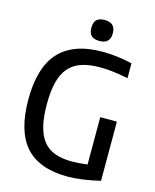

<svg xmlns="http://www.w3.org/2000/svg" viewBox="-136 -1024 908 1125"><g transform="rotate(15 318.5 -461.5)"><path d="M358 -806Q325 -806 309 -821Q293 -836 293 -869Q293 -903 309 -918Q325 -933 358 -933Q423 -933 423 -869Q423 -806 358 -806ZM381 10Q209 9 127 -84Q45 -177 45 -369Q45 -562 131 -656Q217 -750 395 -750Q436 -750 483 -744.5Q530 -739 574 -728V-638Q520 -649 479.5 -653.5Q439 -658 404 -658Q337 -658 290 -642Q243 -626 213.5 -591Q184 -556 170.5 -501.5Q157 -447 157 -369Q157 -292 170 -238Q183 -184 210.5 -149Q238 -114 281.5 -98Q325 -82 386 -82Q404 -82 428.5 -84Q453 -86 479 -89V-376H580V-17Q526 -4 474.5 3Q423 10 381 10Z"/></g></svg>

Font: Encode Sans Narrow
Style: Medium
Weight: 500
Designer: Pablo Impallari, Andres Torresi
Foundry: Pablo Impallari, Andres Torresi
Version: Version 1.000; ttfautohint (v1.00) -l 8 -r 50 -G 200 -x 14 -